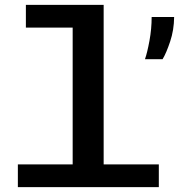

<svg xmlns="http://www.w3.org/2000/svg" viewBox="-20 -770 788 790"><path d="M53.5 0V-93.5H279V-656.5H86.5V-750H406.5V-93.5H633.5V0ZM576.5 -526.5Q586 -553.5 595 -602.5Q604 -651.5 604 -700H696.5Q696 -646.5 680 -598.8Q664 -551 649 -526.5Z"/></svg>

Font: Trispace SemiExpanded Medium
Style: Regular
Weight: 500
Width: 6
Designer: Tyler Finck
Foundry: Etcetera Type Company
Version: Version 1.210; ttfautohint (v1.8.3)